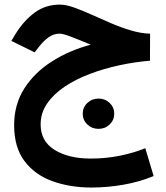

<svg xmlns="http://www.w3.org/2000/svg" viewBox="-20 -485 729 842"><path d="M638.2 -337.4 637.7 -218.8Q571.3 -213.4 503.4 -198.7Q435.5 -184.1 373.5 -160.6Q311.5 -137.2 262.9 -104.5Q214.4 -71.8 186.3 -30.5Q158.2 10.7 158.2 60.5Q158.2 134.3 219.5 172.4Q280.8 210.4 378.4 210.4Q444.3 210.4 506.1 197.8Q567.9 185.1 617.2 165L653.8 287.1Q590.8 313 520.5 325.2Q450.2 337.4 381.3 337.4Q287.1 337.4 210 309.6Q132.8 281.7 87.4 221.4Q42 161.1 42 64Q42 -27.3 86.9 -97.4Q131.8 -167.5 208 -215.8Q284.2 -264.2 377.9 -289.1Q329.1 -309.6 292.7 -323.5Q256.3 -337.4 242.2 -337.4Q214.8 -337.4 192.9 -321.3Q170.9 -305.2 155.3 -285.2L131.8 -255.4L29.8 -305.7L48.3 -336.4Q83.5 -393.6 131.3 -429.2Q179.2 -464.8 242.7 -464.8Q269 -464.8 304.7 -452.1Q340.3 -439.5 381.8 -420.7Q423.3 -401.9 467.3 -383.1Q511.2 -364.3 554.9 -351.3Q598.6 -338.4 638.2 -337.4ZM342.8 13.7Q342.8 -14.2 363 -33.4Q383.3 -52.7 412.1 -52.7Q440.9 -52.7 460.9 -33.4Q481 -14.2 481 13.7Q481 41.5 460.9 60.8Q440.9 80.1 412.1 80.1Q383.3 80.1 363 60.8Q342.8 41.5 342.8 13.7Z"/></svg>

Font: Vazirmatn RD UI
Style: Bold
Weight: 700
Designer: Saber Rastikerdar
Foundry: Saber Rastikerdar
Version: Version 33.003